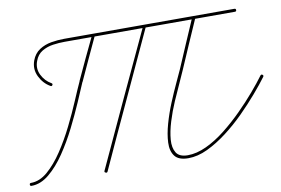

<svg xmlns="http://www.w3.org/2000/svg" viewBox="-70 -652 1116 763"><g transform="rotate(-10 488.5 -270.5)"><path d="M149 -382Q154 -379 151 -374Q148 -369 143 -372Q115 -388 100 -419Q85 -450 97 -483Q107 -510 128.5 -524Q150 -538 176.5 -542.5Q203 -547 229 -547Q401 -547 572.5 -547Q744 -547 916 -547Q916 -547 916 -547Q916 -547 916 -547Q922 -547 922 -541Q922 -535 916 -535Q744 -535 572.5 -535Q401 -535 229 -535Q206 -535 181.5 -531.5Q157 -528 137 -516Q117 -504 108 -479Q97 -450 110.5 -423Q124 -396 149 -382Q149 -382 149 -382Q149 -382 149 -382ZM341 -543Q343 -549 349 -546Q354 -544 351 -538Q331 -495 311 -452Q291 -409 271 -365Q271 -365 271 -366Q271 -366 271 -366Q258 -335 238 -289Q218 -243 192.5 -192Q167 -141 136.5 -96Q106 -51 71.5 -22.5Q37 6 0 6Q-6 6 -6 0Q-6 -6 0 -6Q35 -6 67.5 -34Q100 -62 129.5 -106.5Q159 -151 184 -201.5Q209 -252 228 -297Q247 -342 260 -370Q260 -370 260 -370Q260 -371 260 -371Q280 -414 300 -457Q320 -500 341 -543Q341 -543 341 -543Q341 -543 341 -543ZM547 -543Q549 -549 555 -546Q560 -544 557 -538Q495 -403 432 -268Q369 -133 307 3Q307 3 307 3Q307 3 307 3Q304 8 299 5Q293 3 296 -3Q358 -138 421 -273Q484 -408 547 -543Q547 -543 547 -543Q547 -543 547 -543ZM745 -543Q748 -549 753 -546Q759 -544 757 -539Q735 -490 714 -441Q693 -392 672 -344Q665 -327 650.5 -296Q636 -265 619.5 -227Q603 -189 591 -150Q579 -111 576.5 -78.5Q574 -46 586.5 -26Q599 -6 633 -6Q669 -6 708.5 -24.5Q748 -43 786.5 -73.5Q825 -104 860 -139Q895 -174 924 -208Q953 -242 972 -268Q972 -268 972 -268Q972 -268 972 -268Q976 -273 981 -269Q985 -266 982 -261Q962 -234 932 -199Q902 -164 866.5 -128.5Q831 -93 791 -62.5Q751 -32 711 -13Q671 6 633 6Q594 6 578.5 -14.5Q563 -35 564.5 -69Q566 -103 577.5 -143.5Q589 -184 605.5 -224Q622 -264 637.5 -297Q653 -330 661 -348Q682 -397 703 -446Q724 -495 745 -543Q745 -543 745 -543Q745 -543 745 -543Z"/></g></svg>

Font: FRB American Cursive Guidelines Arrows Thin
Style: Italic
Weight: 100
Italic angle: -25°
Version: Version 2.0;Modular Font Editor K font №1